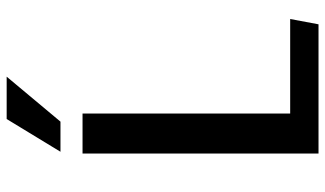

<svg xmlns="http://www.w3.org/2000/svg" viewBox="-222 -764 985 582"><g transform="rotate(-90 271.0 -472.5)"><path d="M97.2 0V-715.3H218.3V-85.9H504.9L488.8 0ZM102.5 -782.2 201.7 -945.3H330.1L193.8 -782.2Z"/></g></svg>

Font: Proza Libre
Style: Medium
Weight: 500
Designer: Jasper de Waard
Foundry: Jasper de Waard
Version: Version 1.000; ttfautohint (v1.4.1.8-43bc)